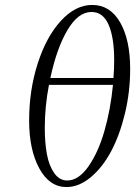

<svg xmlns="http://www.w3.org/2000/svg" viewBox="-20 -758 552 785"><path d="M99.1 -265.1Q99.1 -389.6 134.3 -498.8Q169.4 -607.9 229 -672.9Q288.6 -737.8 356.9 -737.8Q430.2 -737.8 471.2 -666.5Q512.2 -595.2 512.2 -476.1Q512.2 -383.3 491 -294.7Q469.7 -206.1 434.6 -139.9Q399.4 -73.7 351.1 -33.4Q302.7 6.8 252 6.8Q182.1 6.8 140.6 -69.6Q99.1 -146 99.1 -265.1ZM163.1 -234.9Q163.1 -173.3 171.9 -126.7Q180.7 -80.1 201.9 -50Q223.1 -20 254.9 -20Q300.8 -20 341.1 -76.9Q381.3 -133.8 406.7 -221.7Q432.1 -309.6 441.9 -411.1H180.2Q163.1 -322.8 163.1 -234.9ZM186 -439H443.8Q446.8 -475.1 446.8 -512.2Q446.8 -604.5 424.1 -656.7Q401.4 -709 354 -709Q299.3 -709 255.4 -634.3Q211.4 -559.6 186 -439Z"/></svg>

Font: Dehuti
Style: Italic
Weight: 400
Version: Version 1.2